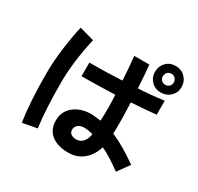

<svg xmlns="http://www.w3.org/2000/svg" viewBox="-183 -1085 1366 1325"><g transform="rotate(30 500.0 -422.0)"><path d="M107.4 -374Q107.4 -481.4 123.5 -594.7Q139.6 -708 155.3 -767.6L271.5 -735.4Q226.6 -534.2 226.6 -374Q226.6 -153.3 246.1 -17.6L130.9 3.9Q107.4 -150.4 107.4 -374ZM326.2 -127.9Q326.2 -202.1 381.3 -245.1Q436.5 -288.1 517.6 -288.1Q533.2 -288.1 593.8 -280.3Q599.6 -384.8 592.8 -486.3Q441.4 -480.5 327.1 -480.5V-588.9Q464.8 -588.9 586.9 -595.7Q584 -668 572.3 -784.2H692.4Q699.2 -719.7 706.1 -602.5Q792 -605.5 909.2 -621.1V-509.8Q835.9 -502 711.9 -494.1Q718.8 -340.8 714.8 -247.1Q808.6 -208 929.7 -122.1L862.3 -28.3Q857.4 -31.2 828.6 -51.8Q799.8 -72.3 785.2 -81.5Q770.5 -90.8 745.1 -105.5Q719.7 -120.1 699.2 -128.9Q679.7 -61.5 630.9 -19.5Q582 22.5 509.8 22.5Q424.8 22.5 375.5 -16.6Q326.2 -55.7 326.2 -127.9ZM455.1 -128.9Q455.1 -106.4 471.2 -95.2Q487.3 -84 512.7 -84Q546.9 -84 567.9 -110.8Q588.9 -137.7 591.8 -171.9Q552.7 -182.6 521.5 -182.6Q492.2 -182.6 473.6 -167.5Q455.1 -152.3 455.1 -128.9ZM813.5 -759.8Q813.5 -742.2 825.7 -730Q837.9 -717.8 856.4 -717.8Q874 -717.8 887.2 -729.5Q900.4 -741.2 900.4 -759.8Q900.4 -779.3 888.2 -792.5Q876 -805.7 856.4 -805.7Q836.9 -805.7 825.2 -793Q813.5 -780.3 813.5 -759.8ZM751 -759.8Q751 -805.7 780.3 -836.4Q809.6 -867.2 856.4 -867.2Q902.3 -867.2 932.6 -835.9Q962.9 -804.7 962.9 -759.8Q962.9 -715.8 932.1 -686Q901.4 -656.2 856.4 -656.2Q810.5 -656.2 780.8 -686.5Q751 -716.8 751 -759.8Z"/></g></svg>

Font: Gothic A1
Style: Bold
Weight: 700
Version: Version 2.50